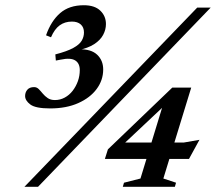

<svg xmlns="http://www.w3.org/2000/svg" viewBox="-20 -714 826 734"><path d="M73.5 0 734 -685H785.5L125.5 0ZM193.5 -482.5 191.5 -506Q236 -517.5 259.8 -530.5Q283.5 -543.5 292.2 -558.2Q301 -573 301 -590Q301 -609.5 288.8 -620.5Q276.5 -631.5 255 -631.5Q228 -631.5 208.2 -617.2Q188.5 -603 175 -571.5L156 -579Q175 -633.5 209.8 -663.8Q244.5 -694 300.5 -694Q342 -694 363.5 -673.2Q385 -652.5 385 -622Q385 -600.5 374.2 -580.5Q363.5 -560.5 340 -545.2Q316.5 -530 279.5 -522.5L283.5 -525.5Q328.5 -526.5 351.5 -504.8Q374.5 -483 374.5 -448.5Q374.5 -407.5 349.5 -373.8Q324.5 -340 279 -319.8Q233.5 -299.5 172 -299.5Q116 -299.5 96 -314.5Q76 -329.5 76 -347Q76 -361 84.5 -371Q93 -381 110.5 -381Q120.5 -381 128 -373.5Q135.5 -366 143.5 -356.2Q151.5 -346.5 162.5 -339Q173.5 -331.5 190 -331.5Q210 -331.5 227.5 -341Q245 -350.5 257.8 -367Q270.5 -383.5 277.8 -403.8Q285 -424 285 -446Q285 -472 267.5 -483Q250 -494 212 -486ZM612 -342.5 635 -335 432.5 -144.5V-169H682L742.5 -179.5L702.5 -106.5H381L392.5 -143L638.5 -379H711L604.5 -31.5L653 -15.5L648.5 0H449.5L454 -15.5L517 -31.5Z"/></svg>

Font: Newsreader 36pt SemiBold
Style: Italic
Weight: 600
Italic angle: -17°
Designer: Hugues Gentile
Foundry: Production Type
Version: Version 1.003